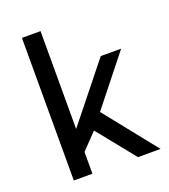

<svg xmlns="http://www.w3.org/2000/svg" viewBox="-133 -815 800 911"><g transform="rotate(-20 267.5 -360.0)"><path d="M177 -226 405 -511H508L311 -263L521 0H407L254 -190L177 -110V0H83V-720H177Z"/></g></svg>

Font: Chivo
Style: Regular
Weight: 400
Designer: Hector Gatti
Foundry: Omnibus-Type
Version: Version 1.006; ttfautohint (v1.4.1)